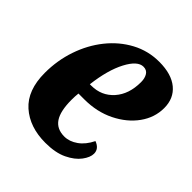

<svg xmlns="http://www.w3.org/2000/svg" viewBox="-158 -655 774 774"><g transform="rotate(45 229.0 -268.0)"><path d="M218 10Q128 10 72.5 -39.5Q17 -89 17 -188Q17 -259 39 -323.5Q61 -388 101 -438Q141 -488 195 -517Q249 -546 312 -546Q382 -546 420 -514.5Q458 -483 458 -428Q458 -374 425 -328Q392 -282 334.5 -253.5Q277 -225 205 -225H172Q170 -208 170 -188Q170 -123 190.5 -92.5Q211 -62 254 -62Q283 -62 310.5 -81.5Q338 -101 356 -138Q388 -126 388 -98Q388 -77 369 -51.5Q350 -26 312.5 -8Q275 10 218 10ZM178 -284H186Q244 -284 281 -325.5Q318 -367 318 -436Q318 -458 309 -472.5Q300 -487 281 -487Q248 -487 218.5 -431Q189 -375 178 -284Z"/></g></svg>

Font: Noto Serif ExtraCondensed ExtraBold
Style: Italic
Weight: 800
Width: 2
Italic angle: -12°
Designer: Monotype Design Team
Foundry: Monotype Imaging Inc.
Version: Version 2.013